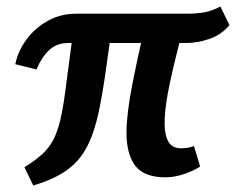

<svg xmlns="http://www.w3.org/2000/svg" viewBox="-20 -539 724 589"><path d="M321 -439 308 -347Q296 -257 282.5 -194Q269 -131 246.5 -88Q224 -45 185 -17Q146 11 82 30L55 -26Q89 -47 110 -66.5Q131 -86 143.5 -110Q156 -134 164.5 -169Q173 -204 180 -257L204 -439ZM538 -439Q529 -402 519.5 -364Q510 -326 502 -289Q494 -252 489.5 -219.5Q485 -187 485 -161Q485 -125 496.5 -104.5Q508 -84 536 -84Q544 -84 554.5 -85.5Q565 -87 575 -91L594 -28Q574 -15 544.5 -5Q515 5 488 5Q422 5 395 -30.5Q368 -66 368 -133Q368 -160 372.5 -197Q377 -234 385 -275.5Q393 -317 402 -359Q411 -401 420 -439ZM684 -462Q659 -432 622 -419.5Q585 -407 551 -407H188Q153 -407 129.5 -384Q106 -361 92 -326L27 -342Q35 -382 61 -417.5Q87 -453 126.5 -475Q166 -497 214 -497H554Q581 -497 605.5 -501Q630 -505 656 -519Z"/></svg>

Font: Rosario
Style: Italic
Weight: 400
Italic angle: -8.05°
Designer: Hector Gatti
Foundry: Omnibus Type
Version: Version 1.201